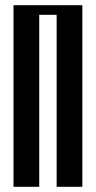

<svg xmlns="http://www.w3.org/2000/svg" viewBox="-20 -719 369 739"><path d="M32 -699H297V0H198V-662H131V0H32Z"/></svg>

Font: Moniqa ExtBd Cond Paragraph
Style: Regular
Weight: 800
Width: 3
Designer: Rajesh Rajput
Foundry: Rajesh Rajput
Version: Version 1.000